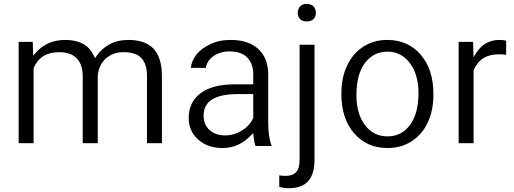

<svg xmlns="http://www.w3.org/2000/svg" viewBox="-20 -764 2689 1004"><path d="M77.6 -545.1V-15.1H155.7V-405.5V-407.1L156.2 -408.6C179.8 -463.5 224.2 -491.2 288.7 -491.2C329.5 -491.2 360.2 -480.6 381.4 -458.9C402 -437.3 412.6 -406 412.6 -364.7V-15.1H491.2V-369.3V-369.8V-370.3C493.2 -388.4 497.7 -405 504.8 -419.6C511.8 -434.3 521.4 -447.4 533.5 -458.4C541.6 -465.5 550.6 -471.5 560.2 -476.6C569.8 -481.6 579.8 -485.1 590.4 -487.7C601 -490.2 612.6 -491.2 624.7 -491.2C669 -491.2 700.8 -480.6 719.9 -459.9C739 -439.3 748.6 -408.1 748.6 -367.3V-15.1H826.7V-372.8C825.7 -434.3 810.6 -480.1 781.9 -510.3C753.1 -540.1 709.8 -555.2 651.9 -555.2C613.6 -555.2 580.4 -547.6 552.6 -532C538.5 -524.4 525.9 -515.4 514.4 -505.3C502.8 -494.7 492.7 -483.1 484.1 -470.5L477.1 -459.9L471 -472C457.9 -499.7 439.3 -520.9 414.6 -534.5C389.9 -548.1 359.2 -555.2 322.4 -555.2C256.9 -555.2 205 -532.5 166.2 -487.2L154.2 -472.5L153.1 -491.7L151.1 -545.1Z M1401 -0.5C1388.4 -31.2 1382.4 -72.5 1382.4 -123.4V-381.4C1381.9 -408.6 1376.8 -432.7 1368.3 -453.9C1359.7 -475.1 1346.6 -493.2 1329.5 -508.8C1295.2 -539.5 1247.9 -555.2 1186.9 -555.2C1167.3 -555.2 1149.1 -553.7 1131.5 -550.1C1113.9 -546.6 1096.7 -541.1 1081.1 -533.5C1049.4 -519.4 1023.7 -500.3 1005 -475.6C988.9 -453.9 979.8 -431.7 978.3 -409.1H1056.9C1057.9 -420.7 1061.5 -431.2 1068 -441.3C1074.1 -451.4 1082.6 -460.5 1093.2 -468.5C1116.9 -486.1 1146.6 -495.2 1181.4 -495.2C1221.2 -495.2 1251.9 -484.6 1273 -463C1293.7 -441.3 1304.3 -412.1 1304.3 -375.8V-331V-322.9H1296.7H1206C1129.5 -322.9 1070 -307.3 1028.2 -276.1C987.4 -245.3 966.8 -202.5 966.8 -147.1C966.8 -101.8 982.9 -64.5 1015.6 -34.8C1048.9 -5 1091.2 10.1 1143.1 10.1C1201 10.1 1250.9 -12.1 1292.7 -56.9L1303.8 -68.5L1305.8 -52.4C1308.3 -28.7 1311.8 -11.1 1316.4 -0.5ZM1076.6 -83.1C1055.4 -101.8 1044.8 -127.5 1044.8 -160.2C1044.8 -234.8 1104.3 -272 1223.7 -272H1296.7H1304.3V-264V-148.1V-146.6L1303.3 -145.1C1290.7 -118.4 1271 -97.2 1243.3 -80.6C1216.1 -64 1187.4 -55.9 1156.7 -55.9C1124.4 -55.9 1097.7 -65 1076.6 -83.1Z M1546.6 -530V72.5C1546.6 102.3 1540.6 123.9 1528 136.5C1521.9 143.1 1514.4 147.6 1505.3 150.6C1496.2 154.2 1486.1 155.7 1475.1 155.7C1461.5 155.7 1449.9 154.7 1440.3 153.1V213.1C1455.9 217.6 1472 220.2 1489.7 220.2C1535.5 220.2 1569.3 208.1 1591.4 183.4C1613.6 158.7 1624.7 121.4 1624.7 70.5V-530ZM1540.1 -679.1C1542.1 -673.6 1545.1 -669 1548.6 -664.5C1552.1 -660.5 1557.2 -657.4 1563.2 -655.4C1568.8 -652.9 1575.8 -651.9 1583.9 -651.9C1599.5 -651.9 1611.6 -655.9 1619.6 -664.5C1627.7 -673 1631.7 -684.1 1631.7 -697.2C1631.7 -710.3 1627.7 -721.4 1619.6 -730.5C1611.6 -739 1599.5 -743.6 1583.9 -743.6C1568.3 -743.6 1556.7 -739 1549.1 -730.5C1546.6 -727 1544.1 -723.9 1542.6 -720.4C1540.6 -716.9 1539 -713.4 1538.5 -709.8C1537.5 -705.8 1537 -701.8 1537 -697.2C1537 -690.7 1538 -684.6 1540.1 -679.1Z M1765.2 -271C1765.2 -185.9 1787.4 -117.9 1832.2 -66.5C1876.6 -15.6 1934.5 10.1 2006 10.1C2053.9 10.1 2095.7 -1.5 2132.5 -25.2C2168.8 -48.4 2197 -81.1 2216.6 -122.9C2236.3 -165.2 2246.3 -213.1 2246.3 -266.5V-273C2246.3 -358.7 2224.2 -427.2 2179.3 -478.6C2157.2 -504.3 2131.5 -523.4 2102.8 -536C2074.1 -548.6 2041.3 -555.2 2005 -555.2C1958.2 -555.2 1916.9 -543.6 1880.6 -520.4C1862.5 -508.8 1846.3 -495.2 1832.2 -479.1C1818.1 -462.5 1806 -443.8 1796 -422.7C1785.4 -401 1777.8 -378.3 1772.8 -354.2C1767.8 -330 1765.2 -304.3 1765.2 -277.6ZM1887.7 -433.8C1917.4 -473.6 1956.7 -493.7 2005 -493.7C2021.7 -493.7 2036.8 -491.7 2051.4 -487.2C2065.5 -482.6 2078.6 -475.6 2091.2 -466.5C2103.3 -457.4 2114.4 -446.3 2123.9 -432.7C2131.5 -423.2 2138 -412.6 2143.6 -401C2149.1 -389.4 2153.7 -376.8 2157.2 -364.2C2160.7 -351.1 2163.7 -337.5 2165.7 -322.9C2167.3 -308.3 2168.3 -293.2 2168.3 -277.6C2168.3 -206.5 2153.7 -151.6 2124.9 -111.8C2095.2 -71 2055.9 -50.9 2006 -50.9C1981.4 -50.9 1959.2 -55.9 1939.5 -66C1919.4 -76.1 1902.3 -91.2 1887.7 -110.8C1858.4 -150.1 1843.8 -202 1843.8 -266.5C1843.8 -338.5 1858.4 -394.5 1887.7 -433.8Z M2626.7 -550.6C2618.1 -553.7 2607.1 -555.2 2592.9 -555.2C2539.5 -555.2 2498.2 -532 2469.5 -485.6L2455.9 -464.5L2455.4 -489.7L2453.9 -545.1H2378.3V-15.1H2456.4V-394.5V-396L2456.9 -397.5C2480.1 -452.4 2523.9 -480.1 2588.4 -480.1C2602 -480.1 2614.6 -479.1 2626.7 -477.6Z"/></svg>

Font: Vazir FD Light
Style: Regular
Weight: 300
Foundry: DejaVu fonts team - Redesigned by Saber Rastikerdar
Version: Version 21.10;October 20, 2019;FontCreator 12.0.0.2547 64-bi